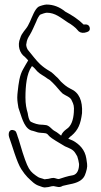

<svg xmlns="http://www.w3.org/2000/svg" viewBox="-20 -650 443 845"><path d="M20 -47C33 -12 54 65 74 95C94 126 108 137 127 154C137 162 145 166 155 169L166 173C170 174 174 175 177 175C180 175 183 174 186 174C197 174 203 169 216 169C233 172 241 177 256 168C286 160 315 159 337 142C353 130 357 114 362 94C366 77 362 64 360 48C354 9 330 -15 301 -31L280 -40L283 -42C286 -46 290 -50 295 -53C324 -78 335 -104 341 -152C344 -207 328 -243 291 -259C271 -269 261 -279 248 -291L235 -306C222 -317 211 -331 197 -338C183 -346 169 -356 156 -368C138 -385 120 -410 104 -429C102 -430 96 -443 96 -448C95 -451 95 -454 96 -457C98 -475 104 -485 111 -496C122 -514 130 -535 140 -556C142 -563 152 -583 158 -586C162 -588 180 -594 186 -594C223 -594 247 -572 279 -551C291 -545 315 -527 321 -518C328 -508 339 -504 352 -506C365 -509 378 -512 375 -528C372 -541 362 -544 348 -542C325 -565 297 -583 267 -599C243 -619 215 -630 185 -630C177 -630 155 -624 149 -620C133 -609 122 -577 112 -555L103 -537C94 -520 75 -505 69 -482C55 -450 67 -415 89 -400C94 -396 99 -389 104 -384C96 -372 90 -359 82 -346C66 -319 62 -284 58 -248C57 -239 56 -230 56 -221C56 -202 59 -191 61 -176L67 -158C78 -126 90 -79 125 -74L138 -70C145 -67 157 -65 165 -65C167 -65 171 -65 176 -64C182 -64 189 -61 192 -56C202 -44 214 -38 226 -30L266 -6C284 2 301 7 311 23L320 38C324 49 326 60 328 72C328 95 321 116 302 121C276 125 255 133 239 138C231 138 225 134 216 133C203 133 196 138 184 138C182 138 179 139 177 139C175 139 172 138 170 137L160 134C151 132 145 128 137 122C119 109 110 100 99 75C89 53 70 -8 62 -37C59 -46 56 -53 55 -58C52 -66 51 -73 43 -76C21 -85 15 -64 20 -47ZM92 -221C92 -274 98 -326 118 -355C119 -356 119 -358 121 -359C130 -353 136 -345 144 -336C158 -322 174 -316 189 -304L199 -298C215 -284 232 -265 246 -248L256 -238C268 -229 291 -223 296 -207C304 -191 307 -183 305 -156C303 -124 294 -95 273 -82C262 -74 253 -65 249 -53C248 -54 249 -54 248 -54C240 -60 231 -68 223 -72C206 -80 198 -100 177 -100C172 -101 167 -101 165 -101C147 -101 130 -107 116 -114C107 -120 104 -139 102 -152C96 -172 92 -192 92 -221Z"/></svg>

Font: Stray Cat
Style: SuCn
Weight: 400
Version: Version 1.0